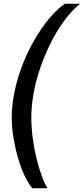

<svg xmlns="http://www.w3.org/2000/svg" viewBox="-20 -758 450 1030"><path d="M43 -127Q43 -186 54.5 -248Q66 -310 86 -369.5Q106 -429 133.5 -485Q161 -541 192.5 -589Q224 -637 258.5 -675.5Q293 -714 328 -738H410Q379 -714 347 -675.5Q315 -637 286 -589Q257 -541 232 -485Q207 -429 188 -369.5Q169 -310 158.5 -248Q148 -186 148 -127Q148 -74 155.5 -17.5Q163 39 175.5 90.5Q188 142 203.5 184.5Q219 227 235 252H153Q132 227 112 184.5Q92 142 77 90.5Q62 39 52.5 -17.5Q43 -74 43 -127Z"/></svg>

Font: Celebes SemiBold
Style: Italic
Weight: 600
Italic angle: -10°
Designer: Anugrah Pasau
Foundry: Lafontype
Version: Version 1.000; ttfautohint (v1.8.4)